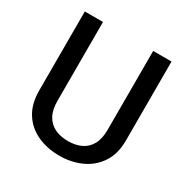

<svg xmlns="http://www.w3.org/2000/svg" viewBox="-164 -853 979 1005"><g transform="rotate(30 325.5 -350.5)"><path d="M588.9 -710.9V-233.9Q588.9 -152.8 553.2 -98.9Q517.6 -44.9 458 -17.6Q398.4 9.8 326.7 9.8Q252 9.8 192.6 -17.6Q133.3 -44.9 99.1 -98.9Q64.9 -152.8 64.9 -233.9V-710.9H174.8V-233.9Q174.8 -180.7 193.6 -146.5Q212.4 -112.3 246.6 -95.7Q280.8 -79.1 326.7 -79.1Q373 -79.1 407 -95.7Q440.9 -112.3 459.5 -146.5Q478 -180.7 478 -233.9V-710.9Z"/></g></svg>

Font: Heebo Medium
Style: Regular
Weight: 500
Designer: Oded Ezer
Foundry: Ezer Type House
Version: Version 3.100